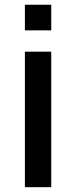

<svg xmlns="http://www.w3.org/2000/svg" viewBox="-20 -777 316 797"><path d="M83.3 -757.3V-651H192.7V-757.3ZM83.3 -562.5V0H192.7V-562.5Z"/></svg>

Font: Manrope Semibold
Style: Regular
Weight: 600
Width: 4
Designer: Michael Sharanda
Foundry: Michael Sharanda
Version: Version 2.000;PS 002.000;hotconv 1.0.88;makeotf.lib2.5.64775